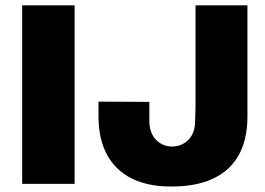

<svg xmlns="http://www.w3.org/2000/svg" viewBox="-20 -680 981 710"><path d="M255.9 -660.2V0H62V-660.2ZM344.2 -242.2V-304.2L532.2 -303.2V-228Q534.2 -185.5 558.1 -161.9Q582 -138.2 616.2 -138.2Q650.9 -138.2 675 -161.4Q699.2 -184.6 701.2 -224.1Q703.1 -277.8 703.1 -305.2V-660.2H895V-250Q895 -121.6 823 -55.9Q751 9.8 613.8 9.8Q484.9 9.8 415.8 -55.7Q346.7 -121.1 344.2 -242.2Z"/></svg>

Font: Human Sans Black
Style: Regular
Weight: 800
Designer: Tim Radville
Foundry: Continuum
Version: Version 1.000;FEAKit 1.0